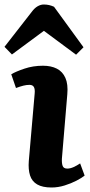

<svg xmlns="http://www.w3.org/2000/svg" viewBox="-44 -819 401 853"><path d="M110 -403Q112 -423 106.5 -432.5Q101 -442 87 -442Q74 -442 60 -438.5Q46 -435 27 -428L6 -489Q26 -501 64.5 -514Q103 -527 147 -527Q183 -527 208.5 -514Q234 -501 246.5 -473Q259 -445 255 -400L231 -114Q230 -93 234.5 -81.5Q239 -70 255 -70Q268 -70 282.5 -76.5Q297 -83 312 -93L332 -39Q320 -29 296 -16.5Q272 -4 243 5Q214 14 185 14Q145 14 121.5 0.5Q98 -13 89.5 -39.5Q81 -66 84 -104ZM327 -609 294 -576 151 -682 9 -577 -24 -611 96 -765Q109 -783 123 -791Q137 -799 150 -799Q163 -799 174 -796.5Q185 -794 196 -789Z"/></svg>

Font: Literata 18pt
Style: Bold Italic
Weight: 700
Italic angle: -2°
Designer: Latin by Veronika Burian and Jose Scaglione. Greek by Irene Vlachou. Cyrillic by Vera Evstafieva
Foundry: TypeTogether
Version: Version 3.103;gftools[0.9.29]